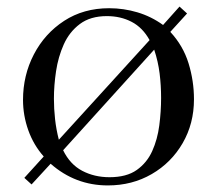

<svg xmlns="http://www.w3.org/2000/svg" viewBox="-20 -542 660 584"><path d="M470 -244Q470 -282 465.5 -318.5Q461 -355 449 -391L172 -85Q193 -42 230 -22.5Q267 -3 313 -3Q365 -3 396 -25Q427 -47 443 -82.5Q459 -118 464.5 -160.5Q470 -203 470 -244ZM435 -420Q414 -458 380.5 -475.5Q347 -493 305 -493Q255 -493 223 -469Q191 -445 174 -407Q157 -369 150.5 -325.5Q144 -282 144 -242Q144 -211 147.5 -179.5Q151 -148 159 -117ZM570 -240Q570 -166 535.5 -106.5Q501 -47 441.5 -12.5Q382 22 308 22Q209 22 134 -44L76 19L54 -1L113 -66Q82 -101 66 -146Q50 -191 50 -238Q50 -313 83 -376.5Q116 -440 175 -478.5Q234 -517 312 -517Q356 -517 398 -504.5Q440 -492 476 -466L526 -522L549 -501L498 -445Q537 -403 553.5 -349.5Q570 -296 570 -240Z"/></svg>

Font: Kaisei Tokumin
Style: Regular
Weight: 400
Designer: Font-Kai, 金井和夫
Foundry: KAZUO KANAI
Version: Version 5.003